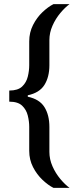

<svg xmlns="http://www.w3.org/2000/svg" viewBox="-20 -763 378 933"><path d="M240 150Q214 137 186.5 111Q159 85 140.5 49Q122 13 122 -30V-147Q122 -173 115 -201.5Q108 -230 87.5 -249.5Q67 -269 25 -269V-323Q67 -323 87.5 -342.5Q108 -362 115 -390.5Q122 -419 122 -446V-562Q122 -605 140.5 -641.5Q159 -678 186.5 -704Q214 -730 240 -743H318Q296 -727 273 -699.5Q250 -672 235 -638Q220 -604 220 -568V-446Q220 -389 196 -350.5Q172 -312 115 -300V-293Q172 -281 196 -242.5Q220 -204 220 -146V-25Q220 11 235 45Q250 79 273 106.5Q296 134 318 150Z"/></svg>

Font: Saira Medium
Style: Regular
Weight: 500
Designer: Hector Gatti with collaboration of the Omnibus-Type team
Foundry: Omnibus-Type
Version: Version 1.100; ttfautohint (v1.8.3)